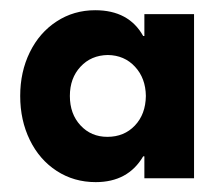

<svg xmlns="http://www.w3.org/2000/svg" viewBox="-20 -791 447 385"><path d="M272.5 -598.6Q272 -634.3 250.7 -657.2Q229.5 -680.2 196.3 -680.7Q162.6 -680.2 141.4 -657.2Q120.1 -634.3 120.1 -598.6Q120.1 -562.5 141.4 -539.6Q162.6 -516.6 195.3 -516.6Q229 -516.6 250.5 -539.3Q272 -562 272.5 -598.6ZM269.5 -433.6V-477.5H267.1Q236.8 -425.8 171.9 -425.8Q128.4 -425.8 93.8 -448.2Q59.1 -470.7 39.8 -510.3Q20.5 -549.8 20.5 -598.6Q20.5 -647 39.8 -686.3Q59.1 -725.6 93.5 -748Q127.9 -770.5 170.9 -770.5Q238.3 -770.5 267.1 -718.8H269.5V-762.7H369.1V-433.6Z"/></svg>

Font: Wanted Sans ExtraBold
Style: Regular
Weight: 800
Designer: Original Design by Kil Hyung-jin and Kang Hanbin, Wanted Lab, Inc; Hangeul from Source Han Sans by Jang Soo-young and Ka
Foundry: Wanted Lab, Inc.
Version: Version 1.003